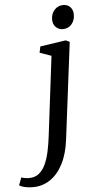

<svg xmlns="http://www.w3.org/2000/svg" viewBox="-187 -808 547 1100"><g transform="rotate(-5 86.0 -258.0)"><path d="M169.5 -0.5Q159.5 81 130.2 138Q101 195 56.5 225Q12 255 -43.5 255Q-68.5 255 -90.5 250Q-112.5 245 -121.5 237L-105 193.5Q-98 196.5 -84.8 198.8Q-71.5 201 -60.5 201Q-27 201 -4 182.8Q19 164.5 33.8 132.5Q48.5 100.5 57.5 58.8Q66.5 17 72 -29L128 -485.5L61.5 -509L69 -544.5L217 -566.5L239 -556ZM207 -632Q182 -632 165.5 -649Q149 -666 149.5 -694.5Q150.5 -727 170.5 -748.2Q190.5 -769.5 220 -769.5Q245.5 -769.5 260.8 -753Q276 -736.5 276 -710Q276 -675.5 256.5 -653.8Q237 -632 207 -632Z"/></g></svg>

Font: Merriweather Light 18pt
Style: Italic
Weight: 400
Italic angle: -7.8°
Version: Version 2.101